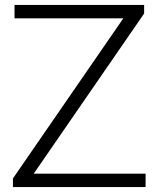

<svg xmlns="http://www.w3.org/2000/svg" viewBox="-20 -760 644 780"><path d="M117 -54.5H571.5V0H32.5V-35L481 -685.5H39V-740H565.5V-705Z"/></svg>

Font: Encode Sans Semi Expanded Light
Style: Regular
Weight: 300
Width: 6
Designer: Multiple Designers
Foundry: Impallari Type
Version: Version 2.000